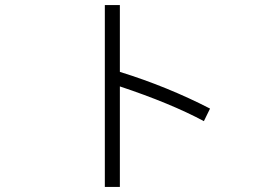

<svg xmlns="http://www.w3.org/2000/svg" viewBox="-20 -737 1040 761"><path d="M395.5 3.9V-716.8H455.1V-452.1Q643.6 -393.6 812.5 -306.6L788.1 -256.8Q657.2 -327.1 455.1 -394.5V3.9Z"/></svg>

Font: Gothic A1 Light
Style: Regular
Weight: 300
Version: Version 2.50